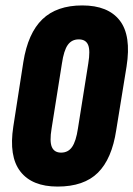

<svg xmlns="http://www.w3.org/2000/svg" viewBox="-20 -681 491 707"><path d="M192 6Q98 6 55 -49.5Q12 -105 29 -215L66 -453Q83 -559 136 -610Q189 -661 283 -661Q378 -661 421 -605.5Q464 -550 446 -436L408 -202Q392 -96 340.5 -45Q289 6 192 6ZM205 -119Q231 -119 245.5 -140Q260 -161 267 -208L305 -447Q313 -495 304.5 -515.5Q296 -536 270 -536Q244 -536 229.5 -515.5Q215 -495 208 -447L170 -208Q162 -160 171 -139.5Q180 -119 205 -119Z"/></svg>

Font: Sofia Sans Extra Condensed Black
Style: Italic
Weight: 900
Italic angle: -9°
Version: Version 4.100